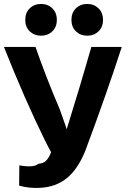

<svg xmlns="http://www.w3.org/2000/svg" viewBox="-22 -936 650 973"><path d="M75 5Q75 -11 75.5 -45.5Q76 -80 76 -98Q151 -85 172 -106Q197 -107 211.5 -121.5Q226 -136 237 -165Q228 -180 205 -226Q104 -431 -2 -698H158Q208 -553 282 -379Q285 -369 298 -333.5Q311 -298 316 -281L353 -402Q369 -450 441 -698H595Q520 -466 410 -171Q372 -78 316.5 -33Q261 12 180 16Q128 19 75 5ZM266 -835Q266 -799 243 -777Q220 -755 186 -755Q152 -755 129 -777Q106 -799 106 -835Q106 -872 129 -894Q152 -916 186 -916Q220 -916 243 -894Q266 -872 266 -835ZM500 -835Q500 -799 477 -777Q454 -755 420 -755Q386 -755 363 -777Q340 -799 340 -835Q340 -872 363 -894Q386 -916 420 -916Q454 -916 477 -894Q500 -872 500 -835Z"/></svg>

Font: Repo
Style: Bold
Weight: 700
Designer: Stefan Peev
Foundry: Context Ltd
Version: Version 001.000